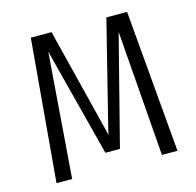

<svg xmlns="http://www.w3.org/2000/svg" viewBox="-103 -806 930 913"><g transform="rotate(-15 362.5 -350.0)"><path d="M65 0 126 -700H228L358 -180L363 -156.5L368 -180L498 -700H600L660.5 0H584L536.5 -618L398.5 -79.5H327L189 -614L142 0Z"/></g></svg>

Font: Trispace SemiCondensed Light
Style: Regular
Weight: 300
Width: 4
Designer: Tyler Finck
Foundry: Etcetera Type Company
Version: Version 1.210; ttfautohint (v1.8.3)